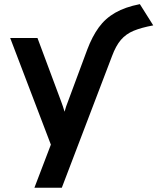

<svg xmlns="http://www.w3.org/2000/svg" viewBox="-20 -690 748 904"><path d="M142 194 219.5 -9 28 -511H156.5L268 -212Q272 -201.5 276.2 -189Q280.5 -176.5 284 -164Q287 -176.5 291.5 -189.2Q296 -202 300 -212L391 -457Q414 -518 445 -560.8Q476 -603.5 522.8 -630.2Q569.5 -657 638.5 -670.5L701.5 -570.5Q645 -560 609 -545Q573 -530 549.2 -502.2Q525.5 -474.5 507.5 -426L271 194Z"/></svg>

Font: Undotted
Style: Bold
Weight: 700
Designer: Delve Withrington, Dave Bailey, Thomas Jockin
Foundry: Delve Fonts LLC
Version: Version 4.000